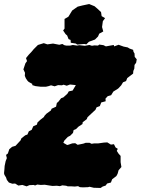

<svg xmlns="http://www.w3.org/2000/svg" viewBox="-46 -906 698 952"><path d="M123 11 100 12 86 18 65 11 45 14 29 4 15 5 -2 -1 -12 -14 -16 -26 -24 -39 -26 -47 -24 -68 -23 -83 -18 -107 -12 -122 -16 -138 -7 -145 0 -166 14 -178 31 -183 56 -210 60 -220 79 -235 90 -239 97 -255 111 -262 119 -280 137 -288 140 -299 154 -312 172 -326 174 -331 184 -342 206 -358 210 -367 232 -377 236 -396 242 -400 257 -419 268 -423 288 -441 295 -453 314 -457 330 -484 301 -487 285 -481 269 -486 261 -483 242 -484 225 -478 207 -483 195 -479 182 -476H155L130 -479L114 -484V-490L96 -500L90 -506L82 -518L77 -530L78 -545L70 -562L80 -592L88 -603L83 -618L96 -634L111 -650L121 -662L142 -683L171 -692L189 -686L217 -690L222 -689L248 -684L263 -688L273 -682L282 -680H302L315 -683L336 -680L347 -682L375 -679L397 -683L410 -679L422 -681L440 -680L446 -685L467 -682L479 -676L518 -683L520 -676L542 -684L567 -675L587 -671L597 -665L614 -659L616 -649L621 -641L622 -624L632 -612L629 -595L621 -584L620 -566L615 -554L614 -541L585 -519L579 -504L564 -498L555 -483L541 -468L537 -465L516 -452L505 -434L488 -429L477 -417L478 -404L456 -398L449 -380L433 -374L427 -361L418 -353L388 -325L384 -315L364 -300L363 -291L343 -278L331 -266L319 -261L316 -247L302 -233L290 -227L273 -209L268 -198L287 -187L295 -189L312 -195L327 -196L339 -188L368 -194L379 -198H398L408 -193L421 -195H441L469 -199L486 -200L504 -189L519 -191L527 -175L538 -168L533 -158L542 -144L552 -133V-102L556 -78L542 -62L537 -44L531 -33L510 -17L504 -1L485 4L478 14L463 19L453 26L419 25L398 20L391 22L366 23L350 22L341 17L325 19L309 18H290L282 15L263 13L251 17L236 15L214 16L194 13L176 10L156 11L139 9L127 14ZM337 -685 330 -690 305 -694 304 -708 294 -712 287 -730 279 -737 267 -755 274 -764V-812L293 -823L312 -854L339 -873L363 -879L396 -886L423 -875L438 -862L455 -846L458 -826L475 -816L464 -801L460 -772L466 -750L446 -739L440 -725L425 -710L395 -699L382 -686L372 -688Z"/></svg>

Font: Winky Rough Black
Style: Italic
Weight: 900
Italic angle: -8.97852°
Designer: Simon Atzbach
Foundry: typofactur
Version: Version 1.206; ttfautohint (v1.8.4.7-5d5b)